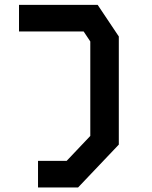

<svg xmlns="http://www.w3.org/2000/svg" viewBox="-20 -716 640 808"><path d="M60 -695.5V-583.5H332L360 -541.5V-144L260.5 -39H140V73H308.5L480 -107.5V-562.5L391 -695.5Z"/></svg>

Font: Kode Mono
Style: Regular
Weight: 400
Monospace: yes
Designer: Isa Ozler
Foundry: Kadena LLC
Version: Version 1.000;gftools[0.9.28]